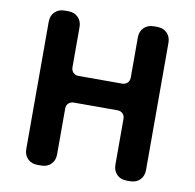

<svg xmlns="http://www.w3.org/2000/svg" viewBox="-82 -824 921 908"><g transform="rotate(10 378.5 -370.5)"><path d="M156 0Q127 0 109 -18Q91 -36 91 -65V-676Q91 -705 109 -723Q127 -741 156 -741H174Q203 -741 221 -723Q239 -705 239 -676V-484Q239 -468 249 -458Q259 -448 274 -448H484Q499 -448 509 -458Q519 -468 519 -484V-676Q519 -705 537 -723Q555 -741 584 -741H601Q630 -741 648 -723Q666 -705 666 -676V-65Q666 -36 648 -18Q630 0 601 0H584Q555 0 537 -18Q519 -36 519 -65V-285Q519 -301 509 -310.5Q499 -320 484 -320H274Q259 -320 249 -310.5Q239 -301 239 -285V-65Q239 -36 221 -18Q203 0 174 0Z"/></g></svg>

Font: Chiron GoRound TC
Style: Bold
Weight: 700
Designer: Ryoko NISHIZUKA 西塚涼子 (kana, bopomofo & ideographs); Paul D. Hunt (Latin, Greek & Cyrillic); Sandoll Communications 산돌커뮤니
Foundry: Adobe
Version: Version 1.000;hotconv 1.1.1;makeotfexe 2.6.0